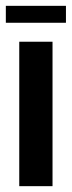

<svg xmlns="http://www.w3.org/2000/svg" viewBox="-29 -638 246 658"><path d="M37 0V-495H151V0ZM-9 -560V-618H197V-560Z"/></svg>

Font: Alumni Sans Thin
Style: Bold
Weight: 700
Version: Version 1.018